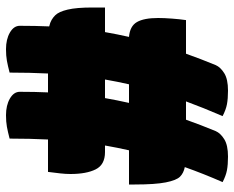

<svg xmlns="http://www.w3.org/2000/svg" viewBox="-90 -670 780 640"><g transform="rotate(-90 300.0 -350.0)"><path d="M5 -310H119Q128 -350 135 -390H113Q71 -390 55.5 -421Q40 -452 40 -505Q40 -521 42 -539Q44 -557 47 -580H155Q158 -640 158 -708Q181 -714 197.5 -717Q214 -720 236 -720Q269 -720 291.5 -707Q314 -694 314 -674Q314 -624 312 -580H375Q378 -640 378 -708Q401 -714 417.5 -717Q434 -720 456 -720Q489 -720 511.5 -707Q534 -694 534 -674Q534 -622 532 -576Q545 -573 553.5 -568Q562 -563 569 -556Q581 -544 588 -514.5Q595 -485 595 -432V-390H513Q506 -350 497 -310Q533 -307 546.5 -283.5Q560 -260 560 -213Q560 -193 558 -166.5Q556 -140 553 -120H441Q424 -72 403 -21Q396 -5 376 7.5Q356 20 318 20Q291 20 272.5 16.5Q254 13 233 2Q261 -63 282 -120H221Q204 -72 183 -21Q176 -5 156 7.5Q136 20 98 20Q71 20 52.5 16.5Q34 13 13 2Q27 -30 39.5 -61.5Q52 -93 63 -124Q43 -128 31 -140Q19 -152 12 -187.5Q5 -223 5 -291ZM277 -310H339Q348 -350 355 -390H293Q286 -350 277 -310Z"/></g></svg>

Font: Recursive Mn Csl St XBk
Style: Regular
Weight: 1000
Monospace: yes
Version: Version 1.079;hotconv 1.0.112;makeotfexe 2.5.65598; ttfautoh